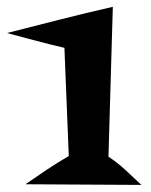

<svg xmlns="http://www.w3.org/2000/svg" viewBox="-30 -888 440 558"><path d="M380.9 -350.6 43.9 -352.5Q75.2 -374 106.4 -395Q137.7 -416 169.9 -434.6L157.2 -749Q114.3 -758.8 73.2 -770Q32.2 -781.2 -9.8 -792Q67.4 -811.5 144 -831.1Q220.7 -850.6 297.9 -868.2L285.2 -432.6Q310.5 -416 334.5 -394Q358.4 -372.1 380.9 -350.6Z"/></svg>

Font: Fontdiner Swanky
Style: Regular
Weight: 400
Designer: Font Diner, Inc
Foundry: Font Diner, Inc
Version: Version 1.000